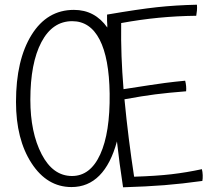

<svg xmlns="http://www.w3.org/2000/svg" viewBox="-20 -755 922 816"><path d="M840 14Q754 26 678.5 32Q603 38 503 41Q495 -11 488.5 -60Q482 -109 477 -154Q451 -58 402.5 -9Q354 40 284 40Q180 40 114 -61.5Q48 -163 48 -322Q48 -500 114 -606.5Q180 -713 294 -713Q339 -713 374.5 -694Q410 -675 436 -638Q436 -643 436 -649Q436 -655 435 -666Q435 -677 435 -682.5Q435 -688 435 -693Q569 -716 648 -724.5Q727 -733 817 -735Q818 -722 817 -710.5Q816 -699 814 -688Q732 -687 654.5 -679.5Q577 -672 495 -657Q494 -584 496.5 -516.5Q499 -449 505 -376Q639 -397 681.5 -402.5Q724 -408 767 -412Q770 -400 771 -389Q772 -378 771 -367Q695 -361 640 -354Q585 -347 509 -333Q517 -249 527.5 -165.5Q538 -82 550 -4Q645 -7 709 -14.5Q773 -22 838 -36Q841 -25 841.5 -10.5Q842 4 840 14ZM286 -7Q364 -7 406 -99Q448 -191 446 -357Q444 -508 403.5 -586.5Q363 -665 287 -665Q203 -665 156 -576Q109 -487 109 -331Q109 -192 157 -99.5Q205 -7 286 -7Z"/></svg>

Font: Atma Light
Style: Regular
Weight: 300
Designer: Gregori Vincens, Jeremie Hornus, Riccardo Olocco, Yoann Minet.
Foundry: black foundry
Version: Version 1.102;PS 1.100;hotconv 1.0.86;makeotf.lib2.5.63406